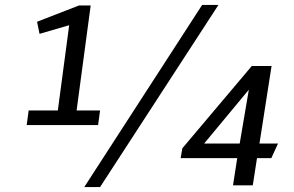

<svg xmlns="http://www.w3.org/2000/svg" viewBox="-20 -750 1191 777"><path d="M798 -730H864L385 7H321ZM96 -303H214L260 -648L140 -613L130 -662L300 -728H347L290 -303H385L377 -244H88ZM940 -110H711L718 -150L999 -483H1079L1030 -169H1105L1078 -110H1020L1003 0H923ZM987 -387 806 -169H950Z"/></svg>

Font: Rosario Light
Style: Italic
Weight: 300
Italic angle: -8.05°
Designer: Hector Gatti
Foundry: Omnibus Type
Version: Version 1.101; ttfautohint (v1.8.1.43-b0c9)